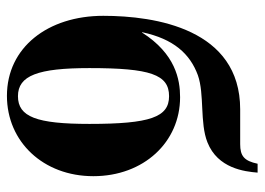

<svg xmlns="http://www.w3.org/2000/svg" viewBox="-122 -608 745 540"><g transform="rotate(90 250.0 -338.5)"><path d="M441 -691C433 -653 419 -642 386 -642H288C62 -642 25 -404 25 -257C25 -101 114 14 250 14C379 14 476 -88 476 -229C476 -371 380 -473 254 -473C204 -473 132 -460 72 -366H71C90 -455 132 -501 192 -523C246 -542 326 -528 381 -550C454 -579 463 -654 466 -691ZM251 -442C310 -442 329 -389 329 -218C329 -69 309 -17 251 -17C193 -17 172 -73 172 -218C172 -389 190 -442 251 -442Z"/></g></svg>

Font: XITS Math
Style: Bold
Weight: 700
Designer: MicroPress Inc., with final additions and corrections provided by Coen Hoffman, Elsevier (retired)
Version: Version 1.105